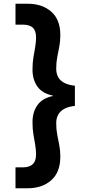

<svg xmlns="http://www.w3.org/2000/svg" viewBox="-20 -831 509 1028"><path d="M128 177H63V65H102Q138 65 155.5 48Q173 31 173 -4Q173 -30 168.5 -55.5Q164 -81 159 -110.5Q154 -140 154 -177Q154 -230 180 -267.5Q206 -305 263 -317V-319Q206 -331 180 -368Q154 -405 154 -458Q154 -495 159 -524.5Q164 -554 168.5 -580Q173 -606 173 -631Q173 -667 155.5 -683Q138 -699 102 -699H63V-811H128Q206 -811 254.5 -768.5Q303 -726 303 -643Q303 -610 297.5 -582Q292 -554 286.5 -525.5Q281 -497 281 -463Q281 -439 290.5 -420Q300 -401 322 -388.5Q344 -376 381 -372V-264Q344 -260 322 -247Q300 -234 290.5 -215Q281 -196 281 -172Q281 -138 286.5 -109.5Q292 -81 297.5 -53Q303 -25 303 8Q303 91 254.5 134Q206 177 128 177Z"/></svg>

Font: DM Sans 20pt
Style: Bold
Weight: 700
Version: Version 4.004;gftools[0.9.30]